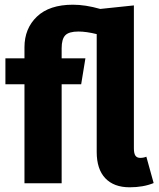

<svg xmlns="http://www.w3.org/2000/svg" viewBox="-20 -779 676 816"><path d="M633 -1Q589 17 531 17Q464 17 427.5 -21.5Q391 -60 391 -133V-634Q347 -645 313 -645Q273 -645 257.5 -629Q242 -613 242 -574V-531H343L325 -421H242V0H84V-421H3V-531H84V-578Q84 -658 137 -708.5Q190 -759 290 -759Q343 -759 406 -741L549 -756V-149Q549 -127 555.5 -117.5Q562 -108 576 -108Q590 -108 602 -113Z"/></svg>

Font: Statis Sans
Style: Bold
Weight: 700
Designer: bBox Type GmbH
Foundry: bBox Type GmbH
Version: Version 1.000